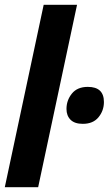

<svg xmlns="http://www.w3.org/2000/svg" viewBox="-30 -780 453 800"><path d="M-10 0 152 -760H291L129 0ZM315 -264Q281 -264 264 -281Q247 -298 247 -326Q247 -362 269.5 -390Q292 -418 336 -418Q403 -418 403 -355Q403 -319 380.5 -291.5Q358 -264 315 -264Z"/></svg>

Font: Noto Sans ExtraCondensed ExtraBold
Style: Italic
Weight: 800
Width: 2
Italic angle: -12°
Designer: Monotype Design Team
Foundry: Monotype Imaging Inc.
Version: Version 2.013; ttfautohint (v1.8.4.7-5d5b)